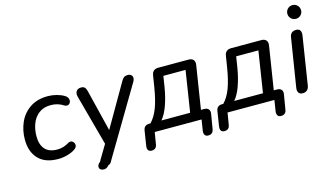

<svg xmlns="http://www.w3.org/2000/svg" viewBox="-96 -1018 2639 1528"><g transform="rotate(-15 1223.5 -254.5)"><path d="M50 -209Q50 -284 79 -349.5Q108 -415 167.5 -455.5Q227 -496 315 -496Q351 -496 387 -486.5Q423 -477 449 -461Q463 -453 469.5 -442Q476 -431 476 -420Q476 -405 467 -394.5Q458 -384 444 -384Q435 -384 424 -390Q378 -421 319 -421Q260 -421 221 -391Q182 -361 164 -313Q146 -265 146 -210Q146 -142 179 -104Q212 -66 281 -66Q332 -66 378 -95Q386 -100 396 -100Q409 -100 419 -89Q429 -78 429 -64Q429 -43 408 -30Q382 -12 343.5 -1.5Q305 9 269 9Q161 9 105.5 -49.5Q50 -108 50 -209Z M560 154Q560 138 573 124Q581 120 585 112L590 102L658 -12L545 -429Q542 -440 542 -450Q542 -470 554.5 -482Q567 -494 588 -494Q608 -494 618 -484.5Q628 -475 634 -451L718 -109L921 -460Q931 -478 942.5 -486Q954 -494 972 -494Q991 -494 1001.5 -484.5Q1012 -475 1012 -460Q1012 -445 1004 -432L672 127L666 138Q656 156 641 159Q629 172 619.5 177.5Q610 183 599 183Q580 183 570 174.5Q560 166 560 154Z M969 103Q969 94 970 89L989 -31Q995 -75 1039 -75H1049Q1089 -117 1113 -181.5Q1137 -246 1153 -345L1168 -438Q1175 -487 1224 -487H1473Q1496 -487 1509 -475.5Q1522 -464 1522 -443Q1522 -435 1521 -430L1465 -75H1491Q1516 -75 1527.5 -61.5Q1539 -48 1535 -24L1515 96Q1509 137 1469 137Q1450 137 1441.5 124.5Q1433 112 1436 89L1450 0H1064L1048 97Q1042 137 1003 137Q987 137 978 128Q969 119 969 103ZM1376 -75 1429 -414H1246L1232 -325Q1219 -245 1195.5 -179Q1172 -113 1139 -75Z M1569 103Q1569 94 1570 89L1589 -31Q1595 -75 1639 -75H1649Q1689 -117 1713 -181.5Q1737 -246 1753 -345L1768 -438Q1775 -487 1824 -487H2073Q2096 -487 2109 -475.5Q2122 -464 2122 -443Q2122 -435 2121 -430L2065 -75H2091Q2116 -75 2127.5 -61.5Q2139 -48 2135 -24L2115 96Q2109 137 2069 137Q2050 137 2041.5 124.5Q2033 112 2036 89L2050 0H1664L1648 97Q1642 137 1603 137Q1587 137 1578 128Q1569 119 1569 103ZM1976 -75 2029 -414H1846L1832 -325Q1819 -245 1795.5 -179Q1772 -113 1739 -75Z M2243 -48 2307 -448Q2314 -494 2361 -494Q2380 -494 2390 -483.5Q2400 -473 2400 -453Q2400 -444 2399 -439L2336 -39Q2327 7 2282 7Q2260 7 2249.5 -7.5Q2239 -22 2243 -48ZM2327 -635Q2327 -659 2343.5 -675.5Q2360 -692 2384 -692Q2407 -692 2423.5 -675.5Q2440 -659 2440 -635Q2440 -612 2423.5 -595.5Q2407 -579 2384 -579Q2360 -579 2343.5 -595.5Q2327 -612 2327 -635Z"/></g></svg>

Font: SN Pro
Style: Italic
Weight: 400
Italic angle: -9°
Designer: Tobias Whetton
Foundry: Supernotes
Version: Version 1.003